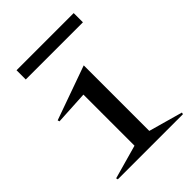

<svg xmlns="http://www.w3.org/2000/svg" viewBox="-184 -708 798 798"><g transform="rotate(-45 215.0 -309.0)"><path d="M269 -49.8 418.9 -7.8 417 0H34.2L32.2 -7.8L182.1 -49.8V-350.1L33.2 -341.8L30.8 -350.1L269 -435.1ZM57.1 -564V-618.2H393.1V-564Z"/></g></svg>

Font: Halibut Exp
Style: Regular
Weight: 400
Width: 7
Designer: Matteo Maggi
Foundry: Collletttivo
Version: Version 3.080 | FøM Fix